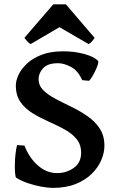

<svg xmlns="http://www.w3.org/2000/svg" viewBox="-20 -872 553 906"><path d="M229.5 14.6Q206.5 14.6 174.8 8.8Q143.1 2.9 111.3 -7.8Q79.6 -18.6 56.6 -33.2Q53.2 -35.2 51.5 -52Q49.8 -68.8 50 -93.5Q50.3 -118.2 53 -143.6Q55.7 -168.9 60.5 -187.5L95.2 -185.1Q117.7 -127.4 158.7 -91.3Q199.7 -55.2 249.5 -55.2Q293.5 -55.2 328.1 -79.8Q362.8 -104.5 362.8 -150.9Q362.8 -190.4 340.6 -216.8Q318.4 -243.2 283.2 -262.2Q248 -281.2 208.7 -298.6Q169.4 -315.9 134.3 -337.4Q99.1 -358.9 76.9 -390.1Q54.7 -421.4 54.7 -468.8Q54.7 -491.7 67.6 -519.3Q80.6 -546.9 107.7 -572.3Q134.8 -597.7 177.2 -613.8Q219.7 -629.9 278.8 -629.9Q331.5 -629.9 377.9 -617.2Q424.3 -604.5 442.4 -585Q445.8 -582 442.1 -569.3Q438.5 -556.6 430.9 -540.3Q423.3 -523.9 414.8 -510Q406.2 -496.1 400.4 -490.7L368.2 -493.7Q347.2 -539.6 314.5 -556.6Q281.7 -573.7 253.9 -573.7Q205.1 -573.7 183.6 -550.3Q162.1 -526.9 162.1 -499Q162.1 -468.3 184.6 -446Q207 -423.8 242.4 -405.3Q277.8 -386.7 317.4 -367.7Q356.9 -348.6 392.3 -324.2Q427.7 -299.8 450.2 -266.1Q472.7 -232.4 472.7 -184.1Q472.7 -151.4 458 -116.7Q443.4 -82 413.3 -52.2Q383.3 -22.5 337.4 -3.9Q291.5 14.6 229.5 14.6ZM124.5 -664.1Q116.7 -668 109.4 -676Q102.1 -684.1 95.2 -693.4L231.4 -851.6H291L426.3 -693.4Q420.4 -684.1 413.3 -676Q406.2 -668 397.9 -664.1L260.7 -743.7Z"/></svg>

Font: David Libre
Style: Bold
Weight: 700
Designer: Ismar David, J. Victor Gaultney, Annie Olsen and Meir Sadan
Foundry: Monotype Imaging Inc. & SIL International
Version: Version 1.100; ttfautohint (v1.8.4.7-5d5b)